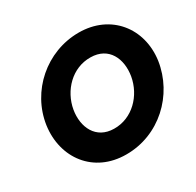

<svg xmlns="http://www.w3.org/2000/svg" viewBox="-158 -895 1119 1095"><g transform="rotate(-30 401.5 -347.0)"><path d="M63 -350C35 -149 161 22 375 22C592 23 768 -142 799 -350C827 -551 696 -716 486 -716C273 -716 93 -557 63 -350ZM241 -350C261 -465 354 -562 474 -560C594 -559 639 -457 621 -350C601 -235 508 -138 388 -140C270 -141 223 -243 241 -350Z"/></g></svg>

Font: Jost*
Style: Bold Italic
Weight: 700
Italic angle: -10°
Version: Version 3.7